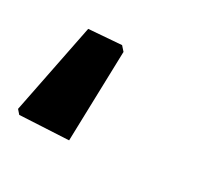

<svg xmlns="http://www.w3.org/2000/svg" viewBox="-69 -36 343 333"><g transform="rotate(30 102.5 131.0)"><path d="M-1 228 -8 220 28 39 93 34 101 43 96 223Z"/></g></svg>

Font: Alegreya Sans SC
Style: Bold Italic
Weight: 700
Italic angle: -7°
Designer: Juan Pablo del Peral
Foundry: Huerta Tipografica
Version: Version 2.007